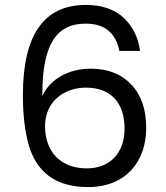

<svg xmlns="http://www.w3.org/2000/svg" viewBox="-20 -758 675 780"><path d="M96 -171C127 -63 201 2 338 2C492 2 574 -103 574 -238C574 -313 554 -372 513 -415C472 -458 417 -479 348 -479C260 -479 183 -437 152 -368C152 -370 152 -373 152 -375C152 -577 209 -662 328 -662C405 -662 450 -625 465 -551H549C542 -605 520 -650 483 -685C446 -720 394 -738 329 -738C158 -738 73 -616 73 -371C73 -292 81 -225 96 -171ZM163 -245C163 -348 243 -402 329 -402C432 -402 486 -339 486 -235C486 -136 426 -74 333 -74C224 -74 163 -144 163 -245Z"/></svg>

Font: Poppins
Style: Regular
Weight: 400
Designer: Ninad Kale (Devanagari), Jonny Pinhorn (Latin)
Foundry: Indian Type Foundry
Version: 4.004